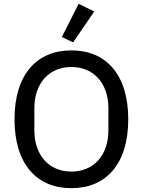

<svg xmlns="http://www.w3.org/2000/svg" viewBox="-20 -974 748 1006"><path d="M474 -914 392 -954 304 -780 363 -752ZM354 12C535 12 652 -114 652 -349C652 -584 535 -710 354 -710C173 -710 56 -584 56 -349C56 -114 173 12 354 12ZM354 -75C238 -75 160 -159 160 -292V-406C160 -539 238 -623 354 -623C470 -623 548 -539 548 -406V-292C548 -159 470 -75 354 -75Z"/></svg>

Font: IBM Plex Arabic Text
Style: Regular
Weight: 450
Designer: Mike Abbink, Paul van der Laan, Pieter van Rosmalen, Wael Morcos, Khajak Apelian
Foundry: Bold Monday
Version: Version 1.0